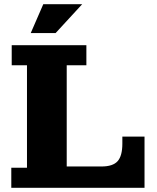

<svg xmlns="http://www.w3.org/2000/svg" viewBox="-20 -898 752 918"><path d="M127 -740 187 -878H373L246 -740ZM34 0V-96H109V-586H36V-682H393V-586H299V-102H465Q520 -102 542.5 -127.5Q565 -153 565 -211V-245H671V0Z"/></svg>

Font: Montagu Slab 16pt
Style: Bold
Weight: 700
Designer: Florian Karsten
Foundry: Florian Karsten
Version: Version 1.000; ttfautohint (v1.8.3)